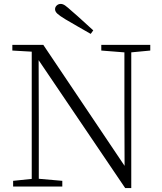

<svg xmlns="http://www.w3.org/2000/svg" viewBox="-20 -952 828 980"><path d="M456 -797 443 -779Q410 -798 377.5 -816.5Q345 -835 313 -854Q285 -871 273 -882Q261 -893 261 -905Q261 -916 269.5 -924Q278 -932 290 -932Q301 -932 313 -923.5Q325 -915 348 -894Q374 -872 401 -847Q428 -822 456 -797ZM47 0V-29L153 -40H172L298 -29V0ZM142 0V-701H177L178 -343V0ZM497 -694V-723H747V-694L642 -684H624ZM619 8 169 -657 167 -658 147 -688 43 -694V-723H201L633 -80L616 -74L615 -373V-723H650V8Z"/></svg>

Font: Noto Serif KR
Style: Regular
Weight: 200
Designer: Ryoko NISHIZUKA 西塚涼子 (kana & ideographs); Frank Grießhammer (Latin, Greek & Cyrillic); Wenlong ZHANG 张文龙 (bopomofo); San
Foundry: Adobe
Version: Version 2.001;hotconv 1.1.0;makeotfexe 2.6.0